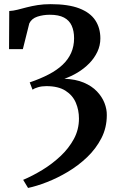

<svg xmlns="http://www.w3.org/2000/svg" viewBox="-20 -769 588 924"><path d="M115 135.5 91.5 96.5Q136.5 77.5 183.8 48.8Q231 20 271 -17.5Q311 -55 335.5 -100.2Q360 -145.5 360 -198.5Q360 -239 345 -274.5Q330 -310 295.5 -332.2Q261 -354.5 203 -354.5Q181 -354.5 163.2 -349.2Q145.5 -344 136.5 -337.5L123 -372.5Q174.5 -390 214.2 -410.8Q254 -431.5 281.2 -457.2Q308.5 -483 322.5 -514.8Q336.5 -546.5 336.5 -585Q336.5 -620 325 -645.5Q313.5 -671 288 -684.5Q262.5 -698 219.5 -698Q188 -698 160.2 -689Q132.5 -680 121 -656.5L90 -532.5H23.5L24.5 -716Q43.5 -717 64.2 -722.2Q85 -727.5 109 -733.8Q133 -740 161.2 -744.5Q189.5 -749 223.5 -749Q308.5 -749 361.2 -728.8Q414 -708.5 438.5 -671.5Q463 -634.5 463 -584Q463 -550 448.5 -519.5Q434 -489 409.5 -464Q385 -439 354 -420.2Q323 -401.5 290 -390Q344 -388 383 -371.5Q422 -355 446.5 -329.2Q471 -303.5 482.8 -273.5Q494.5 -243.5 494 -215Q494 -154.5 468 -104Q442 -53.5 399.8 -13Q357.5 27.5 306.8 57.8Q256 88 205.8 107.5Q155.5 127 115 135.5Z"/></svg>

Font: Merriweather 36pt SemiBold
Style: Regular
Weight: 600
Version: Version 2.100